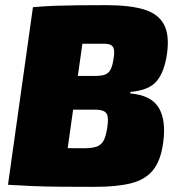

<svg xmlns="http://www.w3.org/2000/svg" viewBox="-20 -718 697 746"><path d="M391 -698Q483 -698 538.5 -681.5Q594 -665 616.5 -624Q639 -583 629 -510Q619 -439 589 -403Q559 -367 487 -361L486 -355Q568 -348 597 -299Q626 -250 614 -164Q605 -95 575 -57.5Q545 -20 489.5 -6Q434 8 348 8Q270 8 212.5 7.5Q155 7 107.5 5Q60 3 11 0L40 -145Q66 -144 139 -143Q212 -142 306 -142Q338 -142 356 -148.5Q374 -155 383 -172.5Q392 -190 397 -224Q401 -252 398 -266.5Q395 -281 382.5 -286.5Q370 -292 345 -292H67L84 -423H349Q375 -423 389 -428.5Q403 -434 410.5 -449.5Q418 -465 422 -495Q425 -515 422.5 -526.5Q420 -538 411 -543Q402 -548 384 -548Q319 -548 271.5 -548Q224 -548 186 -547.5Q148 -547 110 -545L108 -690Q151 -694 193 -695.5Q235 -697 283 -697.5Q331 -698 391 -698ZM320 -690 223 0H11L108 -690Z"/></svg>

Font: Exo 2 Black
Style: Italic
Weight: 900
Italic angle: -8°
Designer: Natanael Gama
Foundry: Natanael Gama
Version: Version 2.010